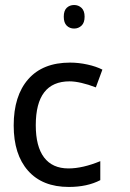

<svg xmlns="http://www.w3.org/2000/svg" viewBox="-20 -739 516 760"><path d="M252.4 1Q147.9 1 91.1 -63.2Q34.2 -127.4 34.2 -242.2Q34.2 -359.9 91.8 -425.5Q149.4 -491.2 257.3 -491.2Q291.5 -491.2 325.9 -483.6Q360.4 -476.1 385.3 -463.4L359.4 -393.1Q329.1 -404.8 302.2 -410.9Q275.4 -417 255.4 -417Q121.6 -417 121.6 -243.2Q121.6 -159.2 154.5 -115.7Q187.5 -72.3 251 -72.3Q307.1 -72.3 377 -101.1V-25.9Q325.2 1 252.4 1ZM232.4 -672.9Q232.4 -696.8 244.1 -708Q255.9 -719.2 273.4 -719.2Q290.5 -719.2 302.7 -707.8Q314.9 -696.3 314.9 -672.9Q314.9 -648.9 302.7 -637.5Q290.5 -626 273.4 -626Q255.9 -626 244.1 -637.5Q232.4 -648.9 232.4 -672.9Z"/></svg>

Font: XL-Viking
Style: Regular
Weight: 400
Foundry: Ascender Corporation
Version: Version 1.10 March 23, 2015